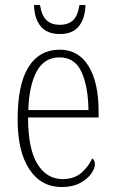

<svg xmlns="http://www.w3.org/2000/svg" viewBox="-20 -743 463 773"><path d="M228 10Q146 10 98.5 -61Q51 -132 51 -262Q51 -404 95 -473.5Q139 -543 220 -543Q296 -543 336.5 -477Q377 -411 377 -294V-270H93Q93 -144 130.5 -83Q168 -22 232 -22Q279 -22 308 -47.5Q337 -73 351 -105Q362 -99 362 -82Q362 -65 347 -43.5Q332 -22 302 -6Q272 10 228 10ZM336 -300Q335 -395 308 -453.5Q281 -512 220 -512Q158 -512 127.5 -455Q97 -398 94 -300ZM221 -606Q169 -606 143.5 -637.5Q118 -669 117 -723H141Q148 -679 168 -661Q188 -643 221 -643Q253 -643 273 -660.5Q293 -678 300 -723H324Q323 -670 298 -638Q273 -606 221 -606Z"/></svg>

Font: Noto Serif Condensed ExtraLight
Style: Regular
Weight: 200
Width: 3
Designer: Monotype Design Team
Foundry: Monotype Imaging Inc.
Version: Version 2.013; ttfautohint (v1.8.4.7-5d5b)